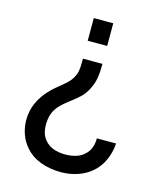

<svg xmlns="http://www.w3.org/2000/svg" viewBox="-110 -621 755 896"><g transform="rotate(15 267.0 -173.0)"><path d="M231.5 -540H325.5V-430.5H231.5ZM326 -344Q326 -302.5 320.8 -273Q315.5 -243.5 300.5 -216Q288.5 -193 272.8 -177.2Q257 -161.5 230.5 -141.5Q212.5 -128 200.8 -118Q189 -108 177.5 -95.5Q159 -74.5 151.8 -52.2Q144.5 -30 144.5 -2Q144.5 44 167 70Q199 109.5 267.5 109.5Q296 109.5 320 101.8Q344 94 359.5 78.5Q375.5 64.5 383.2 43.8Q391 23 390.5 -1.5H483.5Q480.5 43 462.5 82Q444.5 121 413.5 146Q385 170 347.2 182.2Q309.5 194.5 269.5 194.5Q216 194.5 171 178Q126 161.5 96.5 127.5Q73.5 102 61.8 69Q50 36 50 -0.5Q50 -43.5 67.2 -82.2Q84.5 -121 115.5 -153Q127.5 -166 142.2 -178.2Q157 -190.5 159.5 -192.5Q180.5 -209.5 193.8 -222.2Q207 -235 215 -249Q225.5 -267.5 228.5 -283.8Q231.5 -300 231.5 -327V-344Z"/></g></svg>

Font: CCSD_manrope Medium
Style: Regular
Weight: 500
Designer: Mikhail Sharanda
Foundry: Mikhail Sharanda
Version: Version 4.503